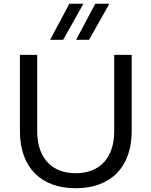

<svg xmlns="http://www.w3.org/2000/svg" viewBox="-20 -992 806 1022"><path d="M681 -294V-700H588V-294C588 -153 512 -70 383 -70C254 -70 178 -153 178 -294V-700H86V-294C86 -103 196 10 383 10C570 10 681 -103 681 -294ZM385 -780H454L562 -972H487ZM247 -780H316L424 -972H349Z"/></svg>

Font: Gully
Style: Regular
Weight: 400
Designer: jaikishan Patel
Foundry: MagicType
Version: Version 1.000;Glyphs 3.2 (3242)